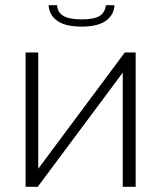

<svg xmlns="http://www.w3.org/2000/svg" viewBox="-20 -723 624 743"><path d="M423 -703Q421 -665 389.5 -642.5Q358 -620 296 -620Q233 -620 201.5 -642.5Q170 -665 168 -703H201Q202 -676 224.5 -662Q247 -648 296 -648Q344 -648 365 -661Q386 -674 390 -703ZM128 -70 463 -520H505V0H455V-442L126 0H79V-520H128Z"/></svg>

Font: Oxford Sans
Style: Regular
Weight: 300
Designer: Matt McInerney, Pablo Impallari, Rodrigo Fuenzalida
Foundry: Matt McInerney, Pablo Impallari, Rodrigo Fuenzalida
Version: Version 3.000g; ttfautohint (v1.5) -l 8 -r 28 -G 28 -x 14 -D